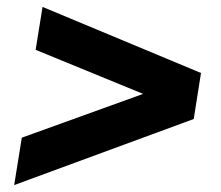

<svg xmlns="http://www.w3.org/2000/svg" viewBox="-20 -565 640 555"><path d="M21 -30 43 -167 514 -337 500 -250 83 -421 103 -545 561 -354 540 -221Z"/></svg>

Font: Nunito Sans 12pt ExtraLight 12pt Black
Style: Italic
Weight: 900
Italic angle: -9°
Version: Version 3.101;gftools[0.9.27]